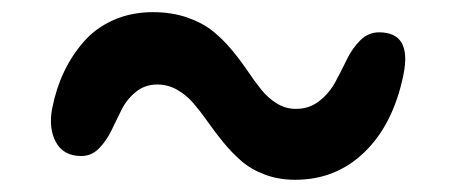

<svg xmlns="http://www.w3.org/2000/svg" viewBox="-20 -416 740 316"><path d="M465.8 -120.1Q438.5 -120.1 415.8 -128.7Q393.1 -137.2 377.2 -151.1Q361.3 -165 347.7 -181.6Q334 -198.2 322.3 -215.1Q310.5 -231.9 298.6 -245.8Q286.6 -259.8 271.5 -268.3Q256.3 -276.9 238.8 -276.9Q218.3 -276.9 203.4 -264.6Q188.5 -252.4 179.9 -235.1Q171.4 -217.8 163.1 -200.7Q154.8 -183.6 142.6 -171.4Q130.4 -159.2 113.8 -159.2Q84.5 -159.2 72 -182.1Q59.6 -205.1 65.9 -237.8Q72.3 -270 85.2 -297.4Q98.1 -324.7 117.9 -347.4Q137.7 -370.1 167 -383.1Q196.3 -396 231.9 -396Q262.7 -396 288.1 -387.2Q313.5 -378.4 330.6 -364.5Q347.7 -350.6 361.8 -333.5Q376 -316.4 387.5 -299.3Q398.9 -282.2 410.2 -268.3Q421.4 -254.4 435.8 -245.6Q450.2 -236.8 466.8 -236.8Q489.3 -236.8 505.6 -249.8Q522 -262.7 532 -281.2Q542 -299.8 551 -318.4Q560.1 -336.9 573.2 -349.9Q586.4 -362.8 604 -362.8Q658.2 -362.8 644 -293Q627.4 -211.9 580.3 -166Q533.2 -120.1 465.8 -120.1Z"/></svg>

Font: Shantell Sans Normal
Style: Italic
Weight: 500
Italic angle: -11.31°
Designer: Stephen Nixon, Anya Danilova, Shantell Martin
Foundry: Arrow Type
Version: Version 1.006;[559af2be0]